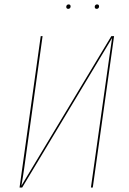

<svg xmlns="http://www.w3.org/2000/svg" viewBox="-20 -843 578 863"><path d="M287.1 -803.2Q277.8 -803.2 277.8 -812.5Q277.8 -816.9 280.8 -820.1Q283.7 -823.2 288.1 -823.2Q297.4 -823.2 297.4 -814Q297.4 -809.6 294.4 -806.4Q291.5 -803.2 287.1 -803.2ZM415 -803.2Q405.8 -803.2 405.8 -812.5Q405.8 -816.9 408.7 -820.1Q411.6 -823.2 416 -823.2Q425.3 -823.2 425.3 -814Q425.3 -809.6 422.4 -806.4Q419.4 -803.2 415 -803.2ZM492.7 -680.7 397 0H388.7L470.7 -581.5Q474.6 -611.8 483.9 -672.4L79.6 0H67.9L163.1 -680.7H171.4L88.4 -84.5Q83 -46.4 76.2 -8.3L480.5 -680.7Z"/></svg>

Font: Fira Sans Compressed Eight
Style: Italic
Weight: 100
Width: 3
Italic angle: -8°
Designer: Carrois Corporate & Edenspiekermann AG
Foundry: Carrois Corporate GbR & Edenspiekermann AG
Version: Version 4.203;PS 004.203;hotconv 1.0.88;makeotf.lib2.5.64775